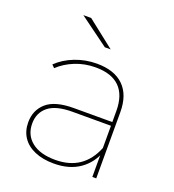

<svg xmlns="http://www.w3.org/2000/svg" viewBox="-131 -819 837 924"><g transform="rotate(20 287.0 -357.0)"><path d="M445 -123V-140V-338Q445 -419 403.5 -460Q362 -501 281 -501Q225 -501 176.5 -481.5Q128 -462 93 -429L79 -443Q116 -479 169 -499.5Q222 -520 280 -520Q370 -520 417.5 -473.5Q465 -427 465 -339V0H445ZM65 -142Q65 -204 108.5 -242.5Q152 -281 249 -281H456V-262H248Q164 -262 124.5 -230Q85 -198 85 -143Q85 -84 128 -50Q171 -16 248 -16Q321 -16 370 -49.5Q419 -83 445 -148L455 -135Q433 -71 380 -34Q327 3 248 3Q191 3 149.5 -15Q108 -33 86.5 -65.5Q65 -98 65 -142ZM138 -717H178L318 -607H288Z"/></g></svg>

Font: iiserrat Thin
Style: Regular
Weight: 100
Designer: Akira Ohta
Foundry: Akira Ohta
Version: Version 1.200;Glyphs 3.3.1 (3343)